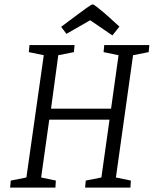

<svg xmlns="http://www.w3.org/2000/svg" viewBox="-20 -853 706 873"><path d="M26 0 29 -32 100 -46 179 -602 111 -616 114 -648H319L316 -616L245 -602L212 -359H485L519 -602L451 -616L454 -648H659L656 -616L585 -602L507 -46L575 -32L573 0H367L370 -32L441 -46L478 -309H204L167 -46L234 -32L232 0ZM491 -692 390 -761 282 -699 258 -731 329 -784Q360 -807 374 -817Q388 -827 393.5 -830Q399 -833 401 -833Q406 -833 420.5 -821.5Q435 -810 450 -797.5Q465 -785 469 -781L523 -732Z"/></svg>

Font: Faustina Light
Style: Italic
Weight: 300
Italic angle: -8°
Designer: Alfonso Garcia
Foundry: http://www.omnibus-type.com
Version: Version 1.200